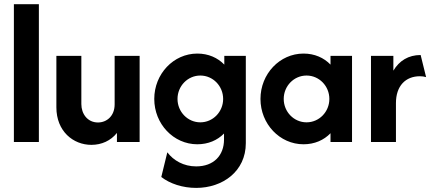

<svg xmlns="http://www.w3.org/2000/svg" viewBox="-20 -687 2089 929"><path d="M47.2 0H168.1V-666.7H47.2Z M422.2 13.9C471.5 13.9 516 -6.2 545.8 -43.8V0H655.6V-416.7H534.7V-181.9C534.7 -125 495.8 -94.4 454.2 -94.4C402.8 -94.4 373.6 -136.8 373.6 -183.3V-416.7H252.8V-167.4C252.8 -52.1 334 13.9 422.2 13.9Z M929.2 222.2C1056.9 222.2 1169.4 142.4 1169.4 5.6V-416.7H1065.3V-374.3C1033.3 -407.6 988.2 -427.8 934.7 -427.8C819.4 -427.8 726.4 -329.2 726.4 -208.3C726.4 -87.5 819.4 11.1 934.7 11.1C987.5 11.1 1031.9 -8.3 1063.9 -41V-11.8C1063.9 64.6 1014.6 118.1 929.2 118.1C868.8 118.1 819.4 89.6 789.6 50L760.4 169.4C802.8 202.1 863.9 222.2 929.2 222.2ZM949.3 -95.1C888.2 -95.1 838.9 -145.8 838.9 -208.3C838.9 -270.8 888.2 -321.5 949.3 -321.5C1010.4 -321.5 1059.7 -270.8 1059.7 -208.3C1059.7 -145.8 1010.4 -95.1 949.3 -95.1Z M1448.6 11.1C1502.1 11.1 1547.2 -9 1579.2 -42.4V0H1683.3V-416.7H1579.2V-374.3C1547.2 -407.6 1502.1 -427.8 1448.6 -427.8C1333.3 -427.8 1240.3 -329.2 1240.3 -208.3C1240.3 -87.5 1333.3 11.1 1448.6 11.1ZM1463.2 -95.1C1402.1 -95.1 1352.8 -145.8 1352.8 -208.3C1352.8 -270.8 1402.1 -321.5 1463.2 -321.5C1524.3 -321.5 1573.6 -270.8 1573.6 -208.3C1573.6 -145.8 1524.3 -95.1 1463.2 -95.1Z M1775 0H1895.8V-188.2C1895.8 -271.5 1942.4 -318.1 2011.8 -318.1C2022.2 -318.1 2032.6 -316.7 2041.7 -313.9L2015.3 -420.8C1956.2 -420.8 1911.8 -393.1 1883.3 -345.1V-416.7H1775Z"/></svg>

Font: Afacad
Style: Bold
Weight: 700
Designer: Kristian Moeller
Foundry: Dicotype
Version: Version 1.000